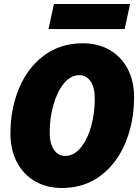

<svg xmlns="http://www.w3.org/2000/svg" viewBox="-20 -926 690 958"><path d="M32 -259Q32 -380 74 -483Q116 -586 198 -648Q280 -710 394 -710Q469 -710 526.5 -677Q584 -644 616.5 -583.5Q649 -523 649 -441Q649 -320 607 -216.5Q565 -113 483.5 -50.5Q402 12 288 12Q213 12 155 -21.5Q97 -55 64.5 -116.5Q32 -178 32 -259ZM305 -148Q349 -148 383 -189.5Q417 -231 435 -296.5Q453 -362 453 -432Q453 -489 432 -520Q411 -551 376 -551Q332 -551 298.5 -509.5Q265 -468 246.5 -402.5Q228 -337 228 -267Q228 -210 249 -179Q270 -148 305 -148ZM249 -906H629L602 -781H222Z"/></svg>

Font: Azeret Mono ExtraBold
Style: Italic
Weight: 800
Italic angle: -12°
Designer: Martin Vácha
Foundry: Displaay
Version: Version 1.000; Glyphs 3.0.3, build 3074